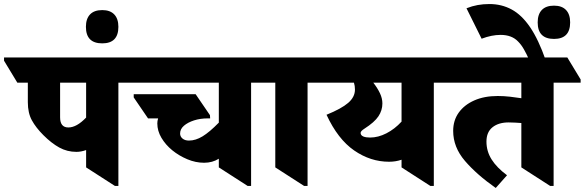

<svg xmlns="http://www.w3.org/2000/svg" viewBox="-94 -912 2899 952"><path d="M285 -159Q239 -159 200 -180.5Q161 -202 121 -242Q84 -279 64 -315.5Q44 -352 44 -405V-502H-8L-74 -611V-627H561L627 -518V-502H493V10H476L333 -82V-168Q308 -159 285 -159ZM204 -330Q204 -280 245 -280Q286 -280 333 -329V-502H204Z M413 -697Q332 -697 332 -779Q332 -819 352.5 -840.5Q373 -862 413 -862Q452 -862 472.5 -840.5Q493 -819 493 -779Q493 -697 413 -697Z M918 -105Q876 -105 834.5 -122.5Q793 -140 760 -167Q727 -194 706.5 -228.5Q686 -263 686 -300Q686 -312 690 -325H640L569 -429V-445H876L947 -341L948 -325H936Q899 -325 868 -315Q837 -305 818 -288.5Q799 -272 799 -250Q799 -235 811 -225Q823 -215 843 -215Q876 -215 910.5 -236Q945 -257 991 -304V-502H545L479 -611V-627H1219L1285 -518V-502H1151V10H1134L991 -82V-125Q959 -105 918 -105Z M1414 10 1271 -82V-502H1203L1137 -611V-627H1499L1565 -518V-502H1431V10Z M1835 -110Q1743 -110 1662 -166Q1581 -222 1525 -343Q1599 -373 1632.5 -402Q1666 -431 1666 -468Q1666 -486 1661 -502H1483L1417 -611V-627H2125L2191 -518V-502H2057V10H2040L1897 -82V-120Q1868 -110 1835 -110ZM1708 -235Q1721 -230 1741 -230Q1781 -230 1822 -251Q1863 -272 1897 -309V-502H1757Q1778 -475 1790 -449.5Q1802 -424 1802 -399Q1802 -365 1782.5 -335.5Q1763 -306 1713 -274Q1694 -262 1694 -253Q1694 -241 1708 -235Z M2364 20Q2270 -46 2211.5 -114Q2153 -182 2153 -263Q2153 -315 2180.5 -353.5Q2208 -392 2257.5 -414Q2307 -436 2374 -436Q2404 -436 2435 -432.5Q2466 -429 2491 -425V-502H2109L2043 -611V-627H2719L2785 -518V-502H2651V10H2634L2491 -82V-302Q2477 -303 2460.5 -304Q2444 -305 2428 -305Q2378 -305 2348 -281Q2318 -257 2318 -210Q2318 -162 2343.5 -121.5Q2369 -81 2420 -43Z M2531 -613Q2517 -644 2504 -667Q2491 -690 2475 -706Q2444 -739 2388 -739Q2344 -739 2294 -720L2219 -871Q2247 -882 2274.5 -887Q2302 -892 2333 -892Q2393 -892 2443 -865Q2493 -838 2534.5 -777Q2576 -716 2612 -613ZM2653 -719Q2572 -719 2572 -801Q2572 -841 2592.5 -862.5Q2613 -884 2653 -884Q2692 -884 2712.5 -862.5Q2733 -841 2733 -801Q2733 -719 2653 -719Z"/></svg>

Font: Noto Serif Devanagari Black
Style: Regular
Weight: 900
Designer: Universal Thirst, Indian Type Foundry and the Monotype Design Team
Foundry: Monotype Imaging Inc.
Version: Version 2.004; ttfautohint (v1.8.4.7-5d5b)